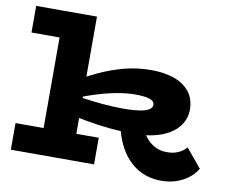

<svg xmlns="http://www.w3.org/2000/svg" viewBox="-78 -784 1075 902"><g transform="rotate(10 460.0 -332.5)"><path d="M586 -174Q522 -174 465 -179.5Q408 -185 355.5 -194.5Q303 -204 253 -215V-308Q310 -298 362 -291.5Q414 -285 458.5 -283Q503 -281 534 -282Q569 -283 594 -287.5Q619 -292 633 -301Q647 -310 647 -323Q647 -342 623 -349.5Q599 -357 553 -357Q517 -357 469 -348.5Q421 -340 366 -322.5Q311 -305 253 -279L255 -366Q307 -398 364 -424.5Q421 -451 482.5 -467Q544 -483 609 -483Q671 -483 718.5 -466.5Q766 -450 793 -415.5Q820 -381 820 -329Q819 -291 800 -261.5Q781 -232 748.5 -212.5Q716 -193 674 -183.5Q632 -174 586 -174ZM24 0V-127H421V0ZM158 -44V-686H314V-44ZM24 -559V-686H302V-559ZM744 21Q684 21 636.5 -6Q589 -33 557 -83.5Q525 -134 511 -203H624Q635 -178 653 -158Q671 -138 694.5 -127Q718 -116 745 -116Q776 -115 801 -126Q826 -137 840 -155L914 -66Q891 -27 846 -3Q801 21 744 21Z"/></g></svg>

Font: BioRhyme SemiExpanded ExtraBold
Style: Regular
Weight: 800
Width: 6
Designer: Aoife Mooney
Foundry: Aoife Mooney Type
Version: Version 1.600;gftools[0.9.33]